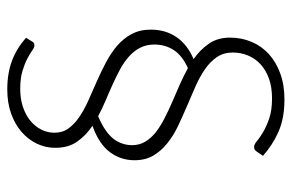

<svg xmlns="http://www.w3.org/2000/svg" viewBox="-160 -596 821 541"><g transform="rotate(-90 250.5 -325.5)"><path d="M404 -645.5Q400.5 -639 393 -639Q387.5 -639 378.8 -645.2Q370 -651.5 355.8 -659Q341.5 -666.5 320.8 -672.8Q300 -679 270 -679Q242 -679 219.2 -671.2Q196.5 -663.5 180.5 -650.2Q164.5 -637 155.8 -619.5Q147 -602 147 -582.5Q147 -559.5 159.5 -542.5Q172 -525.5 192.5 -511.8Q213 -498 239 -486.5Q265 -475 292.2 -463Q319.5 -451 345.5 -437.2Q371.5 -423.5 392 -406Q412.5 -388.5 425 -365.2Q437.5 -342 437.5 -311Q437.5 -269.5 416.5 -238.8Q395.5 -208 354.5 -190.5Q381.5 -171.5 398.2 -147Q415 -122.5 415 -88Q415 -55.5 403.2 -27.5Q391.5 0.5 369.2 21Q347 41.5 314.5 53.5Q282 65.5 240.5 65.5Q188 65.5 150 48.8Q112 32 82 5L93.5 -12Q96 -16 99 -18Q102 -20 107.5 -20Q114 -20 123.5 -12Q133 -4 148.5 5.2Q164 14.5 187 22.5Q210 30.5 244 30.5Q275 30.5 299 22Q323 13.5 339.5 -1.5Q356 -16.5 364.5 -36.8Q373 -57 373 -80.5Q373 -106 360 -125Q347 -144 325.5 -158.8Q304 -173.5 276.8 -185.5Q249.5 -197.5 221.2 -209.5Q193 -221.5 165.8 -234.5Q138.5 -247.5 117 -264.8Q95.5 -282 82.5 -304.2Q69.5 -326.5 69.5 -357Q69.5 -395.5 92.2 -426.2Q115 -457 166.5 -475.5Q139 -494 121.8 -518.8Q104.5 -543.5 104.5 -580.5Q104.5 -607.5 116 -631.8Q127.5 -656 148.8 -674.8Q170 -693.5 200.5 -704.5Q231 -715.5 269 -715.5Q314.5 -715.5 349.8 -702.2Q385 -689 414.5 -662.5ZM112 -363.5Q112 -343 121.8 -326.8Q131.5 -310.5 148.2 -297.2Q165 -284 187 -272.8Q209 -261.5 233 -251Q257 -240.5 281.8 -229.8Q306.5 -219 329 -206.5Q364.5 -222.5 380 -246.5Q395.5 -270.5 395.5 -301Q395.5 -323.5 386.5 -341Q377.5 -358.5 362.2 -372.2Q347 -386 326.8 -397Q306.5 -408 284 -418.2Q261.5 -428.5 238.2 -438.2Q215 -448 193.5 -459.5Q149 -440.5 130.5 -417Q112 -393.5 112 -363.5Z"/></g></svg>

Font: Lato Light
Style: Regular
Weight: 300
Designer: Lukasz Dziedzic
Foundry: Lukasz Dziedzic
Version: Version 1.104; Western+Polish opensource